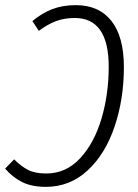

<svg xmlns="http://www.w3.org/2000/svg" viewBox="-31 -716 536 747"><path d="M-11 -60 24 -96Q51 -69 78 -55Q105 -41 149 -41Q226 -41 281 -100.5Q336 -160 364 -255Q392 -350 392 -456Q392 -646 260 -646Q220 -646 187.5 -634Q155 -622 120 -596L95 -634Q132 -665 172.5 -680.5Q213 -696 264 -696Q354 -696 402.5 -634.5Q451 -573 451 -455Q451 -331 415 -224Q379 -117 310 -53Q241 11 147 11Q92 11 54.5 -8Q17 -27 -11 -60Z"/></svg>

Font: Fira Sans Extra Condensed Light
Style: Italic
Weight: 300
Width: 3
Italic angle: -8°
Designer: Carrois Corporate & Edenspiekermann AG
Foundry: Carrois Corporate GbR & Edenspiekermann AG
Version: Version 4.203